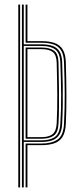

<svg xmlns="http://www.w3.org/2000/svg" viewBox="-20 -820 341 840"><path d="M60 0V-800H68V0ZM76 0V-800H84V-626H162Q190 -626 209.6 -619.2Q229.2 -612.5 240.1 -595.4Q251 -578.2 252 -547Q254 -492.5 254.6 -447Q255.2 -401.5 254.6 -360.8Q254 -320 252 -279Q250.5 -248 239.5 -230.6Q228.5 -213.2 208.8 -206.1Q189 -199 161 -199H84V0ZM92 0V-192H161Q205.8 -192 231.6 -209.4Q257.5 -226.8 260 -278Q263.5 -347.8 263.1 -410.6Q262.8 -473.5 260 -547Q258.8 -581 247.1 -599.6Q235.5 -618.2 214.1 -625.6Q192.8 -633 162 -633H92V-800H100V-640H162Q195.2 -640 218.5 -631.9Q241.8 -623.8 254.4 -603.5Q267 -583.2 268 -547Q270.5 -462.2 270.6 -400.1Q270.8 -338 268 -278Q266.2 -241.5 253.5 -221.2Q240.8 -201 217.5 -193Q194.2 -185 161 -185H100V0ZM84 -206H161Q199 -206 220.2 -221Q241.5 -236 244 -279Q247.8 -341.5 247.4 -404.1Q247 -466.8 244 -546Q242.5 -587.8 221.9 -603.4Q201.2 -619 162 -619H84ZM92 -213V-612H162Q196.5 -612 215.9 -598.5Q235.2 -585 236 -546Q237.5 -480 238 -434Q238.5 -388 238.1 -351.9Q237.8 -315.8 236 -279Q234.2 -240.5 215.2 -226.8Q196.2 -213 161 -213ZM100 -220H161Q194 -220 210.1 -233.1Q226.2 -246.2 228 -280Q231 -342.2 230.6 -403.6Q230.2 -465 228 -546Q227 -580.2 210.5 -592.6Q194 -605 162 -605H100Z"/></svg>

Font: Big Shoulders Inline Text SC Thin
Style: Regular
Weight: 100
Designer: Patric King
Foundry: XO Type Co
Version: Version 2.002